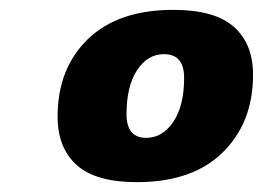

<svg xmlns="http://www.w3.org/2000/svg" viewBox="-20 -746 534 390"><path d="M258 -376Q174 -376 135.5 -411Q97 -446 97 -509Q97 -607 158.5 -666.5Q220 -726 332 -726Q416 -726 455 -691.5Q494 -657 494 -594Q494 -497 432.5 -436.5Q371 -376 258 -376ZM277 -466Q310 -466 332 -498.5Q354 -531 354 -588Q354 -636 313 -636Q280 -636 258.5 -603.5Q237 -571 237 -514Q237 -466 277 -466Z"/></svg>

Font: Geist Black
Style: Italic
Weight: 900
Italic angle: -12°
Designer: Basement.studio, Andrés Briganti, Mateo Zaragoza
Foundry: Basement.studio, Vercel, Andrés Briganti, Guido Ferreyra, Mateo Zaragoza
Version: Version 1.500; ttfautohint (v1.8.4.7-5d5b)